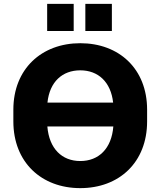

<svg xmlns="http://www.w3.org/2000/svg" viewBox="-20 -951 821 982"><path d="M390.6 11.2C588.9 11.2 732.4 -120.1 732.4 -330.1V-390.1C732.4 -599.1 588.9 -730 390.6 -730C192.9 -730 48.3 -598.6 48.3 -390.1V-330.1C48.3 -121.1 191.9 11.2 390.6 11.2ZM390.6 -127.4C296.9 -127.4 231.4 -190.4 222.2 -304.2H559.6C550.8 -190.9 484.9 -127.4 390.6 -127.4ZM390.6 -591.3C481.9 -591.3 546.9 -532.2 558.6 -426.3H222.7C233.9 -533.2 299.3 -591.3 390.6 -591.3ZM552.2 -792.5V-931.2H416.5V-792.5ZM356.9 -792.5V-931.2H221.2V-792.5Z"/></svg>

Font: Winston ExtraBold
Style: Regular
Weight: 800
Designer: Vernon Adams, Kim Jin-seong, David Berlow, Cristiano Sobral
Foundry: The Winston Project Authors
Version: Version 3.004